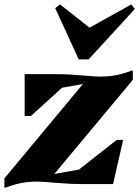

<svg xmlns="http://www.w3.org/2000/svg" viewBox="-28 -837 633 873"><path d="M-8 16V-26L349 -455L254 -438L113 -310H84V-500H219Q275 -500 320 -496Q365 -492 404.5 -489.5Q444 -487 484 -492.5Q524 -498 570 -516H576V-474L219 -46L331 -66L503 -201H532L486 0H352Q296 0 250.5 -4Q205 -8 165 -10.5Q125 -13 85 -7.5Q45 -2 -2 16ZM330 -567 223 -800 245 -817 379 -711 569 -817 585 -796 375 -567Z"/></svg>

Font: Platypi ExtraBold
Style: Italic
Weight: 800
Italic angle: -13°
Designer: David Sargent
Foundry: Bolt Cutter Type
Version: Version 1.200; ttfautohint (v1.8.4.7-5d5b)